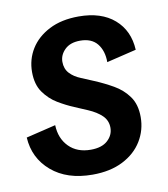

<svg xmlns="http://www.w3.org/2000/svg" viewBox="-66 -568 556 637"><g transform="rotate(-10 212.5 -249.5)"><path d="M195.8 12.5Q110 12.5 57.9 -32.1Q5.8 -76.7 1.7 -146.7L101.7 -170.8Q103.3 -125.8 130.8 -97.9Q158.3 -70 204.2 -70Q241.7 -70 261.2 -87.9Q280.8 -105.8 280.8 -130.8Q280.8 -155 263.8 -171.7Q246.7 -188.3 217.5 -200.8L174.2 -219.2Q148.3 -230 121.2 -246.2Q94.2 -262.5 75.4 -289.2Q56.7 -315.8 56.7 -357.5Q56.7 -400 78.3 -435Q100 -470 141.2 -491.2Q182.5 -512.5 240.8 -512.5Q316.7 -512.5 360.8 -474.2Q405 -435.8 408.3 -370.8L308.3 -346.7Q308.3 -385 289.2 -408.8Q270 -432.5 231.7 -432.5Q198.3 -432.5 180 -414.6Q161.7 -396.7 161.7 -373.3Q161.7 -350 175.8 -334.6Q190 -319.2 213.3 -310L255 -292.5Q286.7 -279.2 316.7 -262.1Q346.7 -245 366.2 -217.9Q385.8 -190.8 385.8 -148.3Q385.8 -104.2 363.3 -67.5Q340.8 -30.8 298.3 -9.2Q255.8 12.5 195.8 12.5Z"/></g></svg>

Font: Familjen Grotesk Medium
Style: Italic
Weight: 500
Italic angle: -9.46201°
Designer: Anders Wikstroem, Jonas Baeckman, Matilda Gysing, Kristian Moeller
Foundry: Familjen STHLM AB
Version: Version 2.002; ttfautohint (v1.8.4.7-5d5b)